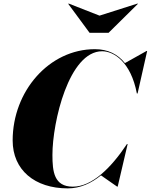

<svg xmlns="http://www.w3.org/2000/svg" viewBox="-20 -1032 834 1062"><path d="M530.5 -945.5 359.5 -1012.5 357.5 -1010.5 475.5 -850.5H580.5L742.5 -1010.5L741 -1012.5ZM355 10C424 10 485 -18.5 538.5 -62L627.5 0H631L686 -235H682C592 -99.5 487 0.5 383 0.5C279 0.5 270 -83 270 -175C270 -357 361 -748.5 545 -748.5C609 -748.5 704 -690 737 -515H741L794 -750H790.5L671 -683C632 -731.5 578 -760 505 -760C252 -760 50 -528 50 -255C50 -92 172 10 355 10Z"/></svg>

Font: Bodoni* 48pt Fatface
Style: Italic
Weight: 900
Italic angle: -13°
Version: Version 2.3